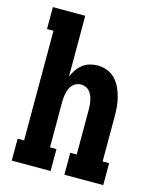

<svg xmlns="http://www.w3.org/2000/svg" viewBox="-111 -812 722 888"><g transform="rotate(15 250.0 -367.5)"><path d="M31 0V-105H62V-630H31V-735H186V-443Q193 -461 204 -477Q215 -493 230 -505Q245 -517 264 -522.5Q283 -528 302 -528Q325 -528 347.5 -519.5Q370 -511 386 -494Q402 -477 412 -456Q422 -435 428 -412.5Q434 -390 436 -366.5Q438 -343 438 -320V-105H469V0H283V-105H314V-320Q314 -331 313 -342.5Q312 -354 309.5 -365Q307 -376 302.5 -386.5Q298 -397 290.5 -405.5Q283 -414 272 -418.5Q261 -423 250 -423Q239 -423 228 -418.5Q217 -414 209.5 -405.5Q202 -397 197.5 -386.5Q193 -376 190.5 -365Q188 -354 187 -342.5Q186 -331 186 -320V-105H217V0Z"/></g></svg>

Font: Iosevka Curly Slab Extrabold
Style: Regular
Weight: 800
Monospace: yes
Designer: Belleve Invis
Foundry: Belleve Invis
Version: Version 22.1.2; ttfautohint (v1.8.4)